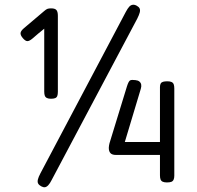

<svg xmlns="http://www.w3.org/2000/svg" viewBox="-20 -752 826 803"><path d="M152 27Q143 22 139.5 15.5Q136 9 138.5 -1.5Q141 -12 149 -27L506 -702Q514 -717 520.5 -724Q527 -731 535 -732Q543 -733 552 -728Q561 -723 564 -716.5Q567 -710 564.5 -700Q562 -690 554 -674L196 1Q189 15 182 22.5Q175 30 168 31Q161 32 152 27ZM678 11Q667 11 660.5 8Q654 5 651.5 -1.5Q649 -8 649 -19V-104H465Q449 -104 442 -111.5Q435 -119 435 -134Q435 -139 436 -143.5Q437 -148 438 -153L511 -391Q518 -413 524.5 -416Q531 -419 546 -417Q557 -416 563 -411Q569 -406 570.5 -398.5Q572 -391 569 -381L502 -158H649V-388Q649 -397 652 -402.5Q655 -408 662 -410Q669 -412 680 -412Q691 -412 697.5 -409Q704 -406 706.5 -399.5Q709 -393 709 -382V-17Q709 -7 706 -0.5Q703 6 696.5 8.5Q690 11 678 11ZM193 -339Q183 -339 176.5 -342Q170 -345 167.5 -351.5Q165 -358 165 -369V-632Q153 -622 140.5 -612Q128 -602 116 -591Q103 -580 94.5 -580Q86 -580 75 -593Q65 -605 66 -614Q67 -623 80 -634L165 -706Q173 -713 178.5 -715Q184 -717 194 -717Q210 -717 216 -710Q222 -703 222 -686V-368Q222 -357 219.5 -350.5Q217 -344 210.5 -341.5Q204 -339 193 -339Z"/></svg>

Font: Fredoka Light Light
Style: Regular
Weight: 300
Version: Version 2.001